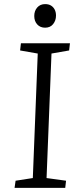

<svg xmlns="http://www.w3.org/2000/svg" viewBox="-20 -916 381 936"><path d="M164 -655 78 -670 82 -705H321L317 -670L231 -655L207 -48L302 -35L298 0H51L56 -35L140 -48ZM147 -838Q147 -863 161.5 -879.5Q176 -896 200 -896Q217 -896 228.5 -889Q240 -882 246.5 -869.5Q253 -857 253 -840Q253 -816 239 -798.5Q225 -781 200 -781Q176 -781 161.5 -797Q147 -813 147 -838Z"/></svg>

Font: Literata 24pt Light
Style: Italic
Weight: 300
Italic angle: -2°
Designer: Latin by Veronika Burian and Jose Scaglione. Greek by Irene Vlachou. Cyrillic by Vera Evstafieva
Foundry: TypeTogether
Version: Version 3.103;gftools[0.9.29]